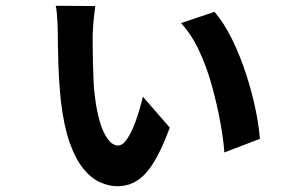

<svg xmlns="http://www.w3.org/2000/svg" viewBox="-20 -602 1040 665"><path d="M310 -581Q309 -573 306.5 -552.5Q304 -532 302.5 -511Q301 -490 301 -481Q301 -465 301 -439Q301 -413 302 -383Q303 -353 304 -324Q305 -295 308 -273Q314 -221 325.5 -181.5Q337 -142 353.5 -120Q370 -98 389 -98Q403 -98 416 -115Q429 -132 440.5 -158.5Q452 -185 460.5 -214Q469 -243 475 -267L568 -160Q529 -53 487.5 -5Q446 43 387 43Q357 43 326 29Q295 15 268 -18.5Q241 -52 221 -109Q201 -166 191 -251Q188 -279 185.5 -314.5Q183 -350 182 -386Q181 -422 180.5 -451.5Q180 -481 180 -496Q180 -507 179 -525Q178 -543 176.5 -559.5Q175 -576 173 -582ZM723 -561Q757 -521 784.5 -464.5Q812 -408 832.5 -345Q853 -282 865 -223.5Q877 -165 880 -121L757 -74Q754 -119 743 -179Q732 -239 714.5 -303Q697 -367 670.5 -424.5Q644 -482 607 -522Z"/></svg>

Font: Noto Sans JP Thin
Style: Bold
Weight: 700
Version: Version 2.004-H2;hotconv 1.0.118;makeotfexe 2.5.65603